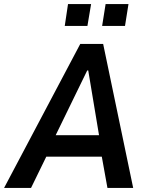

<svg xmlns="http://www.w3.org/2000/svg" viewBox="-45 -920 729 940"><path d="M-25 0 348 -705H460L607 0H481L444 -205L488 -153H141L208 -207L107 0ZM382 -575 211 -224 197 -258H465L445 -227L387 -575ZM455 -793 472 -900H584L567 -793ZM272 -793 288 -900H401L383 -793Z"/></svg>

Font: Nunito Sans 7pt Condensed
Style: Bold Italic
Weight: 700
Width: 3
Italic angle: -9°
Designer: Vernon Adams
Foundry: Vernon Adams
Version: Version 3.101;gftools[0.9.27]